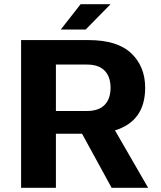

<svg xmlns="http://www.w3.org/2000/svg" viewBox="-20 -890 762 910"><path d="M369 -256H245V0H80V-700H400Q536 -700 602 -637.5Q668 -575 668 -474Q668 -316 525 -272L682 0H509ZM245 -364H392Q448 -364 476 -393Q504 -422 504 -474Q504 -526 476 -555Q448 -584 392 -584H245ZM268 -750 362 -870H504L386 -750Z"/></svg>

Font: Fivo Sans
Style: Regular
Weight: 700
Designer: Alexander Slobzheninov
Foundry: Alexander Slobzheninov
Version: 1.0